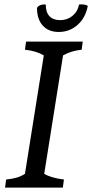

<svg xmlns="http://www.w3.org/2000/svg" viewBox="-20 -857 421 877"><path d="M94 -63 180 -604Q147 -624 94 -630L99 -667H358L353 -630Q327 -627 307.5 -621Q288 -615 268 -604L182 -63Q214 -44 272 -37L267 0H3L8 -37Q36 -40 55.5 -45.5Q75 -51 94 -63ZM149 -821Q154 -830 166 -834Q178 -838 189 -836Q189 -801 206 -783Q223 -765 255 -765Q287 -765 311 -784.5Q335 -804 341 -836Q344 -837 351 -837Q371 -837 381 -830Q371 -776 334.5 -743.5Q298 -711 248 -711Q202 -711 175.5 -740Q149 -769 149 -821Z"/></svg>

Font: Caladea
Style: Italic
Weight: 400
Italic angle: -9°
Designer: Carolina Giovagnoli and Andres Torresi
Foundry: Carolina Giovagnoli & Andres Torresi
Version: Version 1.001